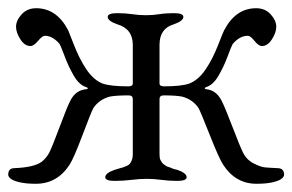

<svg xmlns="http://www.w3.org/2000/svg" viewBox="-23 -437 711 467"><path d="M300 -234V-328Q300 -367 262 -378Q239 -386 239 -396Q239 -405 262 -405Q282 -405 298.5 -402.5Q315 -400 332 -400Q349 -400 364.5 -402.5Q380 -405 400 -405Q423 -405 423 -396Q423 -386 400 -378Q365 -368 365 -328V-234Q365 -227 376 -227Q419 -227 438 -234Q460 -243 477 -268Q494 -293 507.5 -327.5Q521 -362 522 -363Q550 -417 600 -417Q622 -417 635.5 -402Q649 -387 649 -372Q649 -358 638.5 -341.5Q628 -325 614 -325Q606 -325 596 -337.5Q586 -350 580 -350Q560 -350 543 -330Q540 -325 530.5 -299.5Q521 -274 508 -252Q495 -230 478 -225Q472 -222 478 -220Q503 -218 516 -192Q523 -179 542 -129.5Q561 -80 568 -66Q577 -48 594 -39.5Q611 -31 620.5 -30Q630 -29 652 -28Q668 -28 668 -12Q668 -7 661.5 -2Q655 3 639.5 6.5Q624 10 601 10Q550 10 520 -36Q510 -51 487.5 -108Q465 -165 460 -174Q446 -195 420 -202Q405 -205 375 -205Q365 -205 365 -196V-62Q365 -57 365.5 -53.5Q366 -50 368 -46.5Q370 -43 371.5 -41Q373 -39 376.5 -36.5Q380 -34 381.5 -33Q383 -32 388 -30.5Q393 -29 394.5 -28Q396 -27 401.5 -25.5Q407 -24 408 -24Q431 -16 431 -6Q431 3 408 3Q388 3 369.5 0.5Q351 -2 334 -2Q317 -2 296.5 0.5Q276 3 256 3Q233 3 233 -6Q233 -16 256 -24Q259 -25 266 -27Q273 -29 276.5 -30Q280 -31 285.5 -33.5Q291 -36 293.5 -39.5Q296 -43 298 -48.5Q300 -54 300 -61V-196Q300 -205 290 -205Q259 -205 244 -202Q218 -195 204 -174Q199 -165 177.5 -108Q156 -51 146 -36Q116 10 64 10Q41 10 25.5 6.5Q10 3 3.5 -2Q-3 -7 -3 -12Q-3 -28 12 -28Q61 -30 79 -44Q90 -53 97 -66Q104 -80 122.5 -129.5Q141 -179 148 -192Q161 -218 187 -220Q189 -220 190 -221Q192 -223 187 -225Q170 -230 157 -252Q144 -274 134.5 -299.5Q125 -325 122 -330Q105 -350 86 -350Q80 -350 69.5 -337.5Q59 -325 51 -325Q37 -325 26.5 -341.5Q16 -358 16 -372Q16 -387 29.5 -402Q43 -417 65 -417Q115 -417 143 -363Q144 -361 157 -327.5Q170 -294 187 -268.5Q204 -243 226 -234Q245 -227 289 -227Q300 -227 300 -234Z"/></svg>

Font: EB Garamond 08
Style: Regular
Weight: 400
Version: Version 0.016 ; ttfautohint (v1.5)